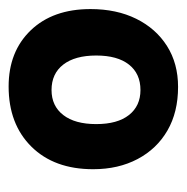

<svg xmlns="http://www.w3.org/2000/svg" viewBox="-22 -802 423 434"><g transform="rotate(90 189.0 -584.5)"><path d="M167 -393Q88 -393 40 -443Q-8 -493 -8 -578Q-8 -637 14 -681.5Q36 -726 75.5 -751Q115 -776 168 -776Q225 -776 266.5 -752Q308 -728 331 -684.5Q354 -641 354 -584Q354 -496 303 -444.5Q252 -393 167 -393ZM175 -490Q211 -490 231.5 -516.5Q252 -543 252 -591Q252 -639 231.5 -665Q211 -691 175 -691Q138 -691 117.5 -665Q97 -639 97 -591Q97 -543 117.5 -516.5Q138 -490 175 -490Z"/></g></svg>

Font: DynaPuff
Style: Regular
Weight: 400
Designer: Toshi Omagari, Jennifer Daniel
Foundry: Google Fonts
Version: Version 2.000